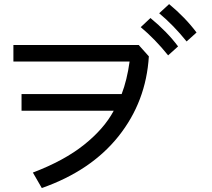

<svg xmlns="http://www.w3.org/2000/svg" viewBox="-20 -905 1040 944"><path d="M85.9 -360.4V-442.4H578.1Q604.5 -510.7 617.2 -602.5H45.9V-683.6H662.1L711.9 -627.9Q698.2 -405.3 563 -235.4Q427.7 -65.4 185.5 19.5L141.6 -56.6Q295.9 -115.2 394 -193.8Q492.2 -272.5 539.1 -360.4ZM762.7 -839.8 811.5 -884.8Q891.6 -818.4 946.3 -745.1L897.5 -701.2Q833 -781.2 762.7 -839.8ZM671.9 -771.5 719.7 -816.4Q802.7 -748 855.5 -676.8L806.6 -632.8Q742.2 -712.9 671.9 -771.5Z"/></svg>

Font: Gothic A1 Medium
Style: Regular
Weight: 500
Designer: HanYang I&C Co.,Ltd.
Foundry: HanYang I&C Co.,Ltd.
Version: Version 2.50